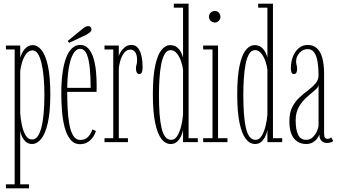

<svg xmlns="http://www.w3.org/2000/svg" viewBox="-20 -770 1832 1040"><path d="M12 250V228.5H59.5V-502H12V-523.5H89.5V-458Q93 -470 101.2 -485.8Q109.5 -501.5 123.5 -513.5Q137.5 -525.5 158.5 -525.5Q183 -525.5 204.5 -499.5Q226 -473.5 239.2 -415Q252.5 -356.5 252.5 -259Q252.5 -163.5 239 -104.2Q225.5 -45 203 -17.5Q180.5 10 153.5 10Q132.5 10 119 -2.8Q105.5 -15.5 98.2 -32.2Q91 -49 89.5 -61.5V228.5H137V250ZM154 -14.5Q171.5 -14.5 183.8 -31.2Q196 -48 204.2 -79.5Q212.5 -111 216.5 -156Q220.5 -201 220.5 -257Q220.5 -308 216.5 -351.5Q212.5 -395 204.8 -427.8Q197 -460.5 185 -478.8Q173 -497 157 -497Q135.5 -497 121.2 -477.5Q107 -458 99.5 -432Q92 -406 89.5 -386V-156.5Q91.5 -126.5 98.2 -93.5Q105 -60.5 118.5 -37.5Q132 -14.5 154 -14.5Z M414 11Q381.5 11 361.2 -14.2Q341 -39.5 330.2 -80.2Q319.5 -121 315.8 -169Q312 -217 312 -262.5Q312 -325.5 318.8 -374.8Q325.5 -424 338.5 -457.8Q351.5 -491.5 370.5 -509Q389.5 -526.5 414 -526.5Q442 -526.5 459.8 -506Q477.5 -485.5 487 -452.8Q496.5 -420 500 -381.8Q503.5 -343.5 503.5 -308Q503.5 -299 503.5 -290Q503.5 -281 503 -272.5H337.5V-294H471Q471 -351 466.5 -399.2Q462 -447.5 449.8 -476.5Q437.5 -505.5 414 -505.5Q392 -505.5 376.2 -477.8Q360.5 -450 352.2 -399.2Q344 -348.5 344 -278Q344 -231.5 346.2 -184.5Q348.5 -137.5 355.2 -98.5Q362 -59.5 376.2 -35.8Q390.5 -12 415 -12Q443.5 -12 459.2 -30.8Q475 -49.5 480 -69L499.5 -60.5Q491 -31 468.5 -10Q446 11 414 11ZM354.5 -538 346.5 -548 428 -614.5Q435 -620.5 443 -624.5Q451 -628.5 458 -628.5Q463 -628.5 467 -626.2Q471 -624 473.5 -619Q475.5 -615.5 475.5 -611Q475.5 -601.5 465.2 -593.5Q455 -585.5 444 -580Z M546 0V-21.5H593.5V-502H546V-523.5H623.5V-466Q624 -470.5 631.8 -485.2Q639.5 -500 654.8 -513.2Q670 -526.5 692.5 -526.5Q714.5 -526.5 727.5 -510Q740.5 -493.5 746.5 -465.8Q752.5 -438 752.5 -403.5Q752.5 -387 748.2 -378Q744 -369 734.5 -369Q725.5 -369 721 -377Q716.5 -385 716.5 -399Q716.5 -407 718 -413Q719.5 -419 721 -426.2Q722.5 -433.5 722.5 -445Q722.5 -475 711.5 -488.2Q700.5 -501.5 687 -501.5Q665.5 -501.5 651.5 -482.5Q637.5 -463.5 630.5 -437.5Q623.5 -411.5 623.5 -391.5V-21.5H673V0Z M904.5 10Q876 10 854.5 -17.5Q833 -45 820.5 -104.2Q808 -163.5 808 -259Q808 -356.5 820.8 -415Q833.5 -473.5 854.8 -499.5Q876 -525.5 902.5 -525.5Q924.5 -525.5 938.5 -514Q952.5 -502.5 960.5 -486.8Q968.5 -471 971.5 -458V-728.5H921.5V-750H1001.5V-21.5H1051.5V0H971.5V-67.5Q970 -54 962.2 -35.8Q954.5 -17.5 940.5 -3.8Q926.5 10 904.5 10ZM907.5 -12.5Q927.5 -12.5 940.8 -34.5Q954 -56.5 961.8 -88.5Q969.5 -120.5 971.5 -150.5V-392Q969 -415 960.2 -439.8Q951.5 -464.5 937.2 -481.5Q923 -498.5 904.5 -498.5Q885 -498.5 872.5 -477.8Q860 -457 853.2 -422.2Q846.5 -387.5 843.8 -344.5Q841 -301.5 841 -256.5Q841 -199.5 844.2 -154.5Q847.5 -109.5 854.8 -77.8Q862 -46 875 -29.2Q888 -12.5 907.5 -12.5Z M1080.5 0V-21.5H1131V-502H1080.5V-523.5H1161V-21.5H1212V0ZM1144.5 -648Q1130.5 -648 1121.2 -657.2Q1112 -666.5 1112 -679Q1112 -692.5 1121.2 -701.5Q1130.5 -710.5 1144.5 -710.5Q1156 -710.5 1165 -701.5Q1174 -692.5 1174 -679Q1174 -666.5 1165 -657.2Q1156 -648 1144.5 -648Z M1361.5 10Q1333 10 1311.5 -17.5Q1290 -45 1277.5 -104.2Q1265 -163.5 1265 -259Q1265 -356.5 1277.8 -415Q1290.5 -473.5 1311.8 -499.5Q1333 -525.5 1359.5 -525.5Q1381.5 -525.5 1395.5 -514Q1409.5 -502.5 1417.5 -486.8Q1425.5 -471 1428.5 -458V-728.5H1378.5V-750H1458.5V-21.5H1508.5V0H1428.5V-67.5Q1427 -54 1419.2 -35.8Q1411.5 -17.5 1397.5 -3.8Q1383.5 10 1361.5 10ZM1364.5 -12.5Q1384.5 -12.5 1397.8 -34.5Q1411 -56.5 1418.8 -88.5Q1426.5 -120.5 1428.5 -150.5V-392Q1426 -415 1417.2 -439.8Q1408.5 -464.5 1394.2 -481.5Q1380 -498.5 1361.5 -498.5Q1342 -498.5 1329.5 -477.8Q1317 -457 1310.2 -422.2Q1303.5 -387.5 1300.8 -344.5Q1298 -301.5 1298 -256.5Q1298 -199.5 1301.2 -154.5Q1304.5 -109.5 1311.8 -77.8Q1319 -46 1332 -29.2Q1345 -12.5 1364.5 -12.5Z M1637.5 10Q1612 10 1591.5 -2.8Q1571 -15.5 1559.2 -42.5Q1547.5 -69.5 1547.5 -114Q1547.5 -160 1563.5 -190.8Q1579.5 -221.5 1603 -242.8Q1626.5 -264 1650 -281.8Q1673.5 -299.5 1689.5 -318.5Q1705.5 -337.5 1705.5 -363.5Q1705.5 -403 1700.2 -435Q1695 -467 1682.2 -485.5Q1669.5 -504 1646.5 -504Q1620.5 -504 1602.2 -483.5Q1584 -463 1584 -439Q1584 -429 1585.5 -422.5Q1587 -416 1588.2 -410.5Q1589.5 -405 1589.5 -397Q1589.5 -385.5 1585.8 -377.2Q1582 -369 1572 -369Q1562.5 -369 1559 -377.5Q1555.5 -386 1555.5 -401Q1555.5 -434.5 1566.5 -463Q1577.5 -491.5 1598 -509Q1618.5 -526.5 1646.5 -526.5Q1675.5 -526.5 1695.2 -509.8Q1715 -493 1725.2 -458.2Q1735.5 -423.5 1735.5 -369.5V-47.5Q1735.5 -30 1740.8 -24Q1746 -18 1754.5 -18Q1761 -18 1766.2 -20.5Q1771.5 -23 1774 -25.5L1785 -6Q1780 -1.5 1770.5 1.5Q1761 4.5 1750 4.5Q1740.5 4.5 1731.2 0Q1722 -4.5 1716 -14.5Q1710 -24.5 1710 -42Q1706.5 -31.5 1697.5 -19.2Q1688.5 -7 1673.8 1.5Q1659 10 1637.5 10ZM1639 -12.5Q1659.5 -12.5 1674.2 -26.8Q1689 -41 1697.2 -60.2Q1705.5 -79.5 1705.5 -94V-311Q1704.5 -297 1685.5 -281.2Q1666.5 -265.5 1642.5 -244.5Q1618.5 -223.5 1600 -192.8Q1581.5 -162 1581.5 -118Q1581.5 -67.5 1594.8 -40Q1608 -12.5 1639 -12.5Z"/></svg>

Font: Imbue 48pt Thin
Style: Regular
Weight: 250
Designer: Tyler Finck
Foundry: Etcetera Type Company
Version: Version 1.102